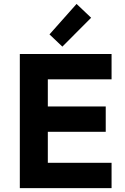

<svg xmlns="http://www.w3.org/2000/svg" viewBox="-20 -968 644 988"><path d="M82 0V-690H554.1V-559.9H226.1V-420H524.1V-289.9H226.1V-130.1H554.1V0ZM234.7 -791 374 -947.8 448.9 -876.7 300.9 -728.1Z"/></svg>

Font: Oxanium ExtraLight
Style: Regular
Weight: 200
Designer: Severin Meyer
Version: Version 2.000